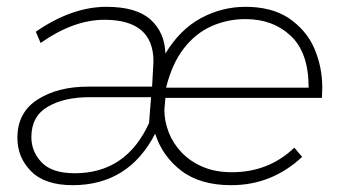

<svg xmlns="http://www.w3.org/2000/svg" viewBox="-20 -542 1040 563"><path d="M658 1Q567 1 511.5 -41.5Q456 -84 435 -150Q357 1 193 1Q112 1 71.5 -39.5Q31 -80 31 -138Q31 -212 90 -250Q149 -288 239 -288H426L430 -362Q430 -484 286 -484Q196 -484 99 -416L85 -449Q191 -522 292 -522Q380 -522 421.5 -484.5Q463 -447 465 -385Q508 -456 569.5 -489Q631 -522 700 -522Q775 -522 825 -490Q878.5 -454 901.8 -399.8Q925 -345.5 925 -285L924 -255H465L462 -220Q462 -187 474.5 -154.5Q487 -122 512 -95.5Q537 -69 574 -53Q611 -37 660 -37Q768 -37 843 -109L866 -82Q777 1 658 1ZM885 -285Q885 -388 832.5 -437Q780 -486 700 -486Q647 -486 600.2 -465.2Q553.5 -444.5 519 -400Q484.5 -355.5 467 -285ZM199 -34Q350 -34 417 -181L423 -257H242Q168 -257 120 -229Q72 -201 72 -140Q72 -97 102.5 -65.5Q133 -34 199 -34Z"/></svg>

Font: Argentum Sans ExtraLight
Style: Italic
Weight: 200
Italic angle: -11°
Designer: Julieta Ulanovsky (font), Cristiano Sobral (main changes and remaster)
Foundry: Julieta Ulanovsky (font), Cristiano Sobral (main changes and remaster)
Version: Version 2.007;June 15, 2022;FontCreator 14.0.0.2814 64-bit; 